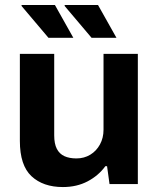

<svg xmlns="http://www.w3.org/2000/svg" viewBox="-20 -744 641 776"><path d="M234.2 12Q154.3 12 107.3 -31.8Q60.3 -75.6 60.3 -174.3V-526.4H199.1V-196.7Q199.1 -163 209.7 -142.4Q220.4 -121.9 240.4 -112.8Q260.5 -103.7 288.8 -103.7Q320 -103.7 344.8 -118.7Q369.6 -133.7 384 -160.2Q398.4 -186.6 398.4 -219.6V-526.4H537.1V0H422.7L412.7 -72.2H405.7Q378.2 -34.4 334.4 -11.2Q290.5 12 234.2 12ZM350.1 -591.2 240.8 -720.4 242 -723.7H376.2L450.7 -591.2ZM175.9 -591.2 66.6 -720.4 67.8 -723.7H202L276.4 -591.2Z"/></svg>

Font: Archivo Variable SemiBold
Style: Regular
Weight: 600
Designer: Hector Gatti
Foundry: Omnibus-Type
Version: Version 2.001